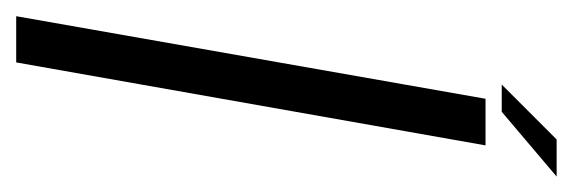

<svg xmlns="http://www.w3.org/2000/svg" viewBox="-266 -464 724 243"><g transform="rotate(90 96.5 -342.0)"><path d="M-5 0H53.5L158.5 -594H99.5ZM81.5 -614.5H116L198 -684H151Z"/></g></svg>

Font: Anybody SemiCondensed Light
Style: Italic
Weight: 300
Width: 4
Italic angle: -10°
Version: Version 1.113;gftools[0.9.25]